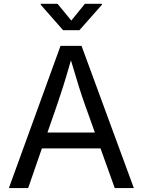

<svg xmlns="http://www.w3.org/2000/svg" viewBox="-20 -962 730 982"><path d="M25.4 0 289.6 -727.5H397L664.6 0H566.9L494.1 -203.1H194.3L124 0ZM222.7 -284.2H465.3L412.6 -431.6Q399.4 -468.3 382.8 -521.2Q366.2 -574.2 342.8 -653.3Q319.8 -572.8 302.7 -519Q285.6 -465.3 273.9 -431.6ZM274.4 -942.4 344.7 -856.9 414.1 -942.4H501.5V-938L386.2 -807.6H302.7L188 -938V-942.4Z"/></svg>

Font: Inter-Regular
Style: Regular
Weight: 400
Designer: Rasmus Andersson
Foundry: rsms
Version: Version 4.000;git-a52131595